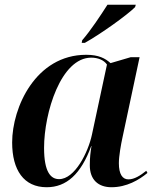

<svg xmlns="http://www.w3.org/2000/svg" viewBox="-20 -776 658 806"><path d="M325 -607 323 -596H336C404 -634 514 -713 547 -746L550 -756H431C403 -712 360 -647 325 -607ZM176 10C259 10 320 -45 363 -163H364C360 -137 357 -116 357 -82C357 -21 393 10 448 10C512 10 564 -21 599 -50L594 -59C569 -39 544 -23 519 -23C494 -23 479 -45 479 -91C479 -121 488 -171 494 -198L566 -536H529L444 -511C422 -531 394 -546 342 -546C130 -546 31 -325 31 -178C31 -62 80 10 176 10ZM228 -24C193 -24 165 -54 165 -155C165 -303 236 -534 363 -534C391 -534 416 -524 429 -505L366 -211C350 -136 294 -24 228 -24Z"/></svg>

Font: Noto Serif Display SemiBold
Style: Italic
Weight: 600
Italic angle: -12°
Designer: Monotype Design Team
Foundry: Monotype Imaging Inc.
Version: Version 2.009